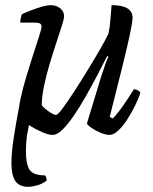

<svg xmlns="http://www.w3.org/2000/svg" viewBox="-20 -520 590 740"><path d="M89 200Q54 200 39 177.5Q24 155 24 109Q24 70 32.5 13.5Q41 -43 55 -116L98 -64Q90 -34 85 -3.5Q80 27 80 64Q80 114 94.5 135Q109 156 154 156Q156 158 158 164Q160 170 160 176Q143 189 123 194.5Q103 200 89 200ZM183 0Q168 0 146.5 -9Q125 -18 103.5 -30.5Q82 -43 67.5 -55.5Q53 -68 51 -74Q51 -102 60 -143Q69 -184 82.5 -228.5Q96 -273 109 -313Q122 -353 131 -381Q140 -409 140 -417Q140 -427 133 -430Q126 -433 114 -433H58Q58 -442 60.5 -451.5Q63 -461 64 -465Q81 -473 102 -481Q123 -489 142.5 -494.5Q162 -500 176 -500Q197 -500 212 -488Q227 -476 227 -457Q227 -448 218.5 -421Q210 -394 197 -355Q184 -316 171 -272.5Q158 -229 149.5 -187.5Q141 -146 141 -114Q152 -101 170 -89Q188 -77 196 -77Q202 -77 219.5 -100Q237 -123 261.5 -160.5Q286 -198 312.5 -241Q339 -284 362 -323.5Q385 -363 398 -390Q403 -412 405.5 -443.5Q408 -475 410 -500Q436 -500 454 -495Q472 -490 481.5 -479Q491 -468 491 -451Q491 -436 480 -384.5Q469 -333 449 -253Q429 -173 403 -70L414 -63Q425 -73 440.5 -93.5Q456 -114 471 -137Q486 -160 496 -176Q504 -176 511 -172Q518 -168 521 -163Q515 -142 501.5 -114.5Q488 -87 471 -60.5Q454 -34 436 -17Q418 0 402 0Q388 0 368.5 -8Q349 -16 333.5 -26.5Q318 -37 315 -44L369 -222Q378 -249 385.5 -271Q393 -293 398 -301L393 -304Q376 -270 354.5 -229Q333 -188 310 -147.5Q287 -107 264 -73.5Q241 -40 220.5 -20Q200 0 183 0Z"/></svg>

Font: Texturina Medium 12pt
Style: Italic
Weight: 400
Italic angle: -11°
Version: Version 1.002